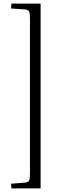

<svg xmlns="http://www.w3.org/2000/svg" viewBox="-20 -832 349 1064"><path d="M43 211.9 41 186 117.2 180.2Q136.2 178.7 141.1 169.4Q146 160.2 146 129.9V-730Q146 -759.8 141.1 -769Q136.2 -778.3 117.2 -779.8L41 -785.2L43 -812H205.1V211.9Z"/></svg>

Font: Literata Light
Style: Regular
Weight: 300
Designer: Latin by Veronika Burian and Jose Scaglione. Greek by Irene Vlachou. Cyrillic by Vera Evstafieva.
Foundry: TypeTogether
Version: Version 3.021